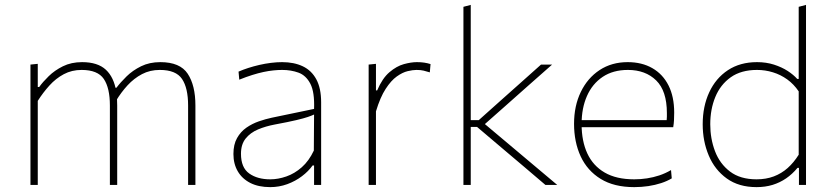

<svg xmlns="http://www.w3.org/2000/svg" viewBox="-20 -759 3414 788"><path d="M105 0Q105 -56.5 105 -108.5Q105 -160.5 105 -221V-271Q105 -324.5 105 -381.5Q105 -438.5 105 -494L135 -497V-402H141Q155.5 -422.5 179.8 -446.2Q204 -470 238.2 -487Q272.5 -504 317 -504Q381 -504 414.5 -472.8Q448 -441.5 457 -383L458 -379Q459.5 -366.5 460.2 -353.5Q461 -340.5 461 -326Q461 -294 461 -271.8Q461 -249.5 461 -221Q461 -163.5 461 -110Q461 -56.5 461 0H431Q431 -56.5 431 -110Q431 -163.5 431 -221V-326Q431 -398 406 -435Q381 -472 315 -472Q274.5 -472 241.8 -454.5Q209 -437 182.8 -408Q156.5 -379 135 -345V-221Q135 -160.5 135 -108.5Q135 -56.5 135 0ZM752 0Q752 -56.5 752 -110Q752 -163.5 752 -221V-326Q752 -398 727 -435Q702 -472 636 -472Q595.5 -472 562.8 -454.8Q530 -437.5 503.5 -408.8Q477 -380 456 -345L452 -399H458Q474.5 -421 499.5 -445.5Q524.5 -470 559 -487Q593.5 -504 638 -504Q719 -504 750.5 -456.2Q782 -408.5 782 -326Q782 -294 782 -271.8Q782 -249.5 782 -221Q782 -163.5 782 -110Q782 -56.5 782 0Z M1089 9Q1041 9 1007.2 -8.2Q973.5 -25.5 955.8 -56Q938 -86.5 938 -127Q938 -166 952.8 -192.2Q967.5 -218.5 991.2 -235Q1015 -251.5 1042.5 -261Q1070 -270.5 1096 -276L1269 -312Q1271.5 -381 1253.8 -415.2Q1236 -449.5 1205.2 -460.8Q1174.5 -472 1138 -472Q1121 -472 1101.8 -470Q1082.5 -468 1061.2 -463.5Q1040 -459 1015.2 -451.2Q990.5 -443.5 962 -432L959 -465Q977 -473 998.8 -480Q1020.5 -487 1044.2 -492.5Q1068 -498 1092 -501Q1116 -504 1138 -504Q1186.5 -504 1222.5 -487Q1258.5 -470 1278.2 -433.5Q1298 -397 1298 -339Q1298 -316.5 1298 -281Q1298 -245.5 1298 -211V-137Q1298 -107 1298 -73.5Q1298 -40 1298 0H1269V-80H1263Q1246 -56 1219.2 -35.8Q1192.5 -15.5 1159 -3.2Q1125.5 9 1089 9ZM1089 -23Q1121.5 -23 1155.2 -34.8Q1189 -46.5 1218.5 -72.5Q1248 -98.5 1268 -141L1269 -289Q1259.5 -284.5 1243.5 -279Q1227.5 -273.5 1196 -266Q1164.5 -258.5 1108 -248Q1070.5 -241 1039 -227.8Q1007.5 -214.5 988.2 -190.5Q969 -166.5 969 -128Q969 -71 1002.8 -47Q1036.5 -23 1089 -23Z M1493 0Q1493 -56.5 1493 -108.5Q1493 -160.5 1493 -221V-271Q1493 -324.5 1493 -381.5Q1493 -438.5 1493 -494L1523 -497V-388H1528Q1549 -437.5 1578.2 -462.5Q1607.5 -487.5 1637.5 -495.8Q1667.5 -504 1691 -504Q1707 -504 1720.8 -502Q1734.5 -500 1747 -496L1744 -462Q1730 -466.5 1718.2 -469.2Q1706.5 -472 1689 -472Q1674.5 -472 1653.2 -467Q1632 -462 1608.5 -445.2Q1585 -428.5 1562.8 -394.2Q1540.5 -360 1523 -302V-221Q1523 -160.5 1523 -108.5Q1523 -56.5 1523 0Z M2218.5 0Q2176 -36.5 2132.8 -73Q2089.5 -109.5 2046.5 -146L1938 -238H1905V-266H1945L2034.5 -346Q2076 -383 2117.8 -420.2Q2159.5 -457.5 2200.5 -494H2246Q2197.5 -451.5 2149.5 -408.8Q2101.5 -366 2054 -324L1959 -240V-259L2065.5 -169.5Q2116 -127 2166.5 -84.5Q2217 -42 2267 0ZM1882 0Q1882 -56.5 1882 -108.5Q1882 -160.5 1882 -221V-494Q1882 -558 1882 -617.2Q1882 -676.5 1882 -731L1912 -739Q1912 -678.5 1912 -618.2Q1912 -558 1912 -494V-221Q1912 -160.5 1912 -108.5Q1912 -56.5 1912 0Z M2583 9Q2500 9 2445.2 -24.8Q2390.5 -58.5 2363.2 -117.2Q2336 -176 2336 -251Q2336 -324.5 2363.8 -381.8Q2391.5 -439 2441 -471.5Q2490.5 -504 2556 -504Q2614.5 -504 2657.5 -479.2Q2700.5 -454.5 2723.8 -408.2Q2747 -362 2747 -297Q2747 -280 2746.2 -265.8Q2745.5 -251.5 2743 -237L2716 -264Q2717 -272.5 2717 -280Q2717 -287.5 2717 -295Q2717 -386 2673 -429Q2629 -472 2557 -472Q2496 -472 2453.5 -443.5Q2411 -415 2389 -365Q2367 -315 2367 -251V-249Q2367 -180 2390.5 -129.2Q2414 -78.5 2461.8 -50.8Q2509.5 -23 2583 -23Q2609.5 -23 2635.5 -27Q2661.5 -31 2686.2 -39.2Q2711 -47.5 2734 -61L2737 -27Q2718 -15.5 2693.5 -7.5Q2669 0.5 2640.8 4.8Q2612.5 9 2583 9ZM2352 -237V-266H2721L2743 -263V-237Z M3085 9Q3012 9 2962.8 -26.5Q2913.5 -62 2888.8 -120.8Q2864 -179.5 2864 -249Q2864 -322.5 2890.8 -380.2Q2917.5 -438 2967.5 -471Q3017.5 -504 3087 -504Q3124.5 -504 3156.5 -493.8Q3188.5 -483.5 3212.8 -467.8Q3237 -452 3252 -435H3258V-494Q3258 -558 3258 -617.5Q3258 -677 3258 -731L3288 -739Q3288 -677.5 3288 -617.8Q3288 -558 3288 -494V-221Q3288 -160.5 3288 -108.5Q3288 -56.5 3288 0H3259V-70H3253Q3232 -44.5 3206.5 -27Q3181 -9.5 3150.8 -0.2Q3120.5 9 3085 9ZM3085 -23Q3124 -23 3155.8 -35Q3187.5 -47 3212.8 -69.5Q3238 -92 3258 -124V-384Q3238 -413.5 3211 -433Q3184 -452.5 3152.2 -462.2Q3120.5 -472 3087 -472Q3021.5 -472 2979 -441.8Q2936.5 -411.5 2915.8 -361Q2895 -310.5 2895 -249Q2895 -190 2914.5 -138.5Q2934 -87 2976 -55Q3018 -23 3085 -23Z"/></svg>

Font: Commissioner Thin Thin
Style: Regular
Weight: 250
Version: Version 1.000